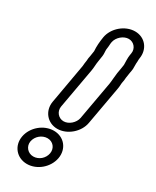

<svg xmlns="http://www.w3.org/2000/svg" viewBox="-222 -839 805 993"><g transform="rotate(30 181.0 -343.0)"><path d="M183 -553 188 -586C190 -600 187 -614 188 -626C192 -649 190 -656 193 -671C199 -702 231 -730 262 -730C293 -730 316 -702 310 -671L308 -659C305 -644 307 -610 307 -601C306 -595 305 -588 304 -581L298 -546C295 -527 294 -498 291 -480L250 -251C244 -220 213 -192 182 -192C151 -192 128 -220 133 -251L176 -491C180 -512 179 -532 183 -553ZM359 -662 360 -671C370 -730 331 -780 271 -780C211 -780 153 -730 143 -671C138 -640 136 -615 138 -585L133 -553C131 -543 129 -534 129 -523C127 -512 126 -502 125 -489L83 -251C73 -192 114 -142 173 -142C232 -142 290 -192 300 -251L341 -480C344 -496 343 -509 345 -518C347 -528 349 -538 349 -548L354 -581C356 -590 357 -598 358 -606C359 -620 357 -633 358 -639C359 -647 359 -654 359 -662ZM86 -17C92 -49 122 -75 155 -75C188 -75 211 -47 205 -14C199 19 170 44 137 44C104 44 80 15 86 -17ZM36 -17C25 44 67 94 128 94C188 94 244 46 255 -14C266 -75 225 -125 164 -125C104 -125 47 -77 36 -17Z"/></g></svg>

Font: Blanket
Style: BlkOutlineObl
Weight: 900
Foundry: Cannot Into Space Fonts
Version: Version 0.9